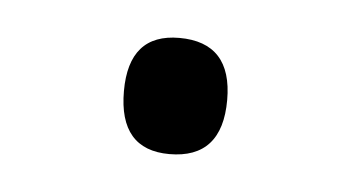

<svg xmlns="http://www.w3.org/2000/svg" viewBox="-26 -415 295 163"><g transform="rotate(5 122.0 -333.5)"><path d="M79 -334Q79 -383 122 -383Q167 -383 167 -334Q167 -284 122 -284Q79 -284 79 -334Z"/></g></svg>

Font: Noto Sans Lao Looped Light
Style: Regular
Weight: 300
Designer: Mark Frömberg, Ben Mitchell
Foundry: The Fontpad Ltd
Version: Version 1.002; ttfautohint (v1.8.4.7-5d5b)